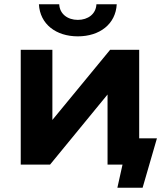

<svg xmlns="http://www.w3.org/2000/svg" viewBox="-20 -770 775 898"><path d="M714 -123H631V-537H495L225 -209V-537H77V0H214L483 -328V0H553L529 108H647ZM344 -600C446 -600 521 -657 526 -750H431C429 -705 392 -677 344 -677C296 -677 259 -705 257 -750H162C167 -657 242 -600 344 -600Z"/></svg>

Font: Montserrat-Alt1
Style: Bold
Weight: 700
Designer: Differentunic
Foundry: Differentunic
Version: Version 7.222